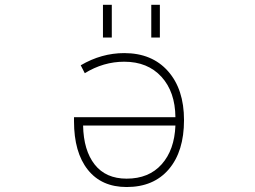

<svg xmlns="http://www.w3.org/2000/svg" viewBox="-20 -752 1040 784"><path d="M696.3 -273.4Q695.3 -377 639.2 -438.5Q583 -500 487.3 -500Q402.3 -500 326.2 -453.1L309.6 -485.4Q394.5 -535.2 487.3 -535.2Q600.6 -535.2 666 -461.4Q731.4 -387.7 731.4 -261.7Q731.4 -133.8 669.4 -61Q607.4 11.7 497.1 11.7Q394.5 11.7 338.4 -59.1Q282.2 -129.9 282.2 -256.8V-273.4ZM696.3 -239.3H319.3Q321.3 -137.7 366.7 -80.1Q412.1 -22.5 497.1 -22.5Q587.9 -22.5 640.1 -81.1Q692.4 -139.6 696.3 -239.3ZM400.4 -598.6V-732.4H436.5V-598.6ZM597.7 -598.6V-732.4H632.8V-598.6Z"/></svg>

Font: Gen Shin Gothic Monospace ExtraLight
Style: Regular
Weight: 200
Designer: [Source Han Sans]
Ryoko NISHIZUKA  (kana & ideographs); Paul D. Hunt (Latin, Greek & Cyrillic); Wenlong ZHANG  (bopomofo
Version: Version 1.002.20150607